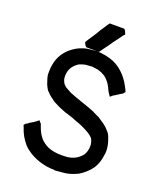

<svg xmlns="http://www.w3.org/2000/svg" viewBox="-156 -969 878 1053"><g transform="rotate(20 283.5 -442.0)"><path d="M521.5 -206.1Q521.5 -193.4 518.6 -180.7Q513.7 -138.7 492.2 -103.5Q478.5 -84 460.9 -68.4Q443.4 -51.8 422.9 -40Q377 -17.6 338.9 -15.6Q300.8 -11.7 294.9 -11.7Q289.1 -11.7 283.2 -13.7H270.5H269.5Q242.2 -15.6 224.6 -20.5Q179.7 -30.3 140.6 -54.7Q117.2 -69.3 100.6 -86.9Q83 -107.4 70.3 -129.9Q58.6 -151.4 50.8 -175.8L45.9 -187.5L53.7 -196.3Q58.6 -200.2 63.5 -202.1Q68.4 -206.1 72.3 -209L82 -214.8L93.8 -221.7Q99.6 -226.6 101.6 -227.5Q103.5 -228.5 106.4 -230.5L119.1 -241.2L129.9 -228.5L130.9 -227.5L133.8 -224.6L134.8 -219.7Q143.6 -194.3 151.4 -179.7Q159.2 -165 171.9 -149.4Q181.6 -139.6 191.9 -131.8Q202.1 -124 218.8 -116.2Q252 -102.5 298.8 -102.5Q319.3 -102.5 336.9 -104.5Q373 -110.4 395.5 -129.9Q406.2 -138.7 415 -149.4Q429.7 -172.9 429.7 -204.1Q429.7 -226.6 418 -246.1Q409.2 -255.9 397.9 -263.7Q386.7 -271.5 366.7 -281.7Q346.7 -292 326.2 -299.8Q305.7 -306.6 285.2 -315.4L263.7 -322.3L243.2 -329.1H241.2Q235.4 -332 220.7 -336.9Q216.8 -339.8 210.9 -340.8Q200.2 -344.7 164.1 -363.3Q158.2 -367.2 154.8 -369.6Q151.4 -372.1 147.5 -376Q144.5 -376 138.7 -381.8L128.9 -389.6Q122.1 -394.5 117.2 -401.4Q109.4 -407.2 105 -414.6Q100.6 -421.9 97.7 -427.7Q91.8 -437.5 85 -460.9Q82 -467.8 81.1 -473.1Q80.1 -478.5 79.1 -481.9Q78.1 -485.4 77.1 -492.2V-494.1V-500Q77.1 -507.8 77.1 -512.7Q77.1 -535.2 83 -561.5Q94.7 -613.3 135.7 -651.4Q154.3 -668 173.8 -678.7Q211.9 -699.2 247.1 -701.2Q281.2 -705.1 284.2 -705.1H275.4H264.6H257.8H252H242.2H232.4H224.6L217.8 -710.9Q214.8 -714.8 212.9 -718.8L208 -729.5Q214.8 -740.2 217.8 -746.1Q226.6 -758.8 234.9 -772Q243.2 -785.2 252 -797.9L261.7 -815.4L273.4 -833L283.2 -847.7Q288.1 -856.4 299.8 -872.1H309.6H311.5H313.5H316.4H321.3H329.1H337.9H345.7H354.5H365.2H376H383.8L389.6 -867.2Q393.6 -862.3 395.5 -855.5L400.4 -843.8L391.6 -835Q390.6 -834 384.8 -825.2Q377 -814.5 350.6 -779.3L338.9 -761.7L325.2 -743.2L314.5 -728.5Q309.6 -720.7 297.9 -705.1H288.1H287.1H285.2H284.2H285.2Q339.8 -703.1 384.8 -685.5Q444.3 -659.2 483.4 -598.6Q494.1 -581.1 504.9 -559.6L509.8 -547.9L501 -537.1Q498 -534.2 488.8 -529.3Q479.5 -524.4 475.6 -520.5L468.8 -516.6L462.9 -512.7L461.9 -511.7Q458 -510.7 451.2 -505.9L437.5 -494.1L425.8 -511.7Q422.9 -515.6 419.9 -521.5Q413.1 -537.1 405.3 -550.8Q397.5 -564.5 386.7 -576.2Q377.9 -585.9 368.2 -592.8Q358.4 -598.6 346.7 -604.5Q336.9 -608.4 326.2 -611.3Q316.4 -613.3 306.6 -614.3H304.7Q300.8 -614.3 296.9 -616.2H293.9H285.2Q266.6 -615.2 250 -613.3Q234.4 -609.4 218.8 -603.5Q198.2 -591.8 182.6 -570.3Q169.9 -550.8 168 -523.4V-522.5Q168 -518.6 168 -515.6Q168 -494.1 179.7 -476.6Q187.5 -464.8 201.7 -457Q215.8 -449.2 230.5 -441.4Q261.7 -428.7 304.7 -414.1Q343.8 -401.4 382.8 -385.7V-384.8L401.4 -376Q411.1 -372.1 419.9 -367.2Q438.5 -355.5 456.5 -342.3Q474.6 -329.1 490.2 -309.6L491.2 -307.6L494.1 -305.7L495.1 -303.7Q504.9 -288.1 512.7 -261.7Q521.5 -233.4 521.5 -206.1Z"/></g></svg>

Font: LeFont
Style: Default
Weight: 400
Designer: Leryon MEDIA
Version: Version 1.0